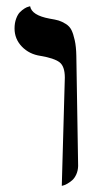

<svg xmlns="http://www.w3.org/2000/svg" viewBox="-20 -586 325 619"><path d="M179.2 13.2 189 -335.9Q189 -372.1 171.9 -385.3Q154.8 -398.4 110.8 -405.8Q74.2 -411.1 50.5 -435.8Q26.9 -460.4 26.9 -494.1Q26.9 -511.7 32 -525.6Q37.1 -539.6 44.4 -546.9Q51.8 -554.2 59.3 -558.8Q66.9 -563.5 72.3 -564.5L77.1 -565.9Q82 -536.6 140.1 -525.9Q158.7 -522.9 169.2 -519.8Q179.7 -516.6 191.9 -509Q204.1 -501.5 210.2 -489.5Q216.3 -477.5 220.9 -456.5Q225.6 -435.5 226.1 -405.8L231.9 -50.8Q231.4 -35.6 225.8 -23.4Q220.2 -11.2 212.4 -4.6Q204.6 2 197 6.3Q189.5 10.7 184.6 11.7Z"/></svg>

Font: Linear Smooth Low Contrast
Style: Regular
Weight: 500
Designer: Philipp H. Poll, Flanker
Foundry: Philipp H. Poll, reworked by Flanker
Version: Version 1.010 | FøM Fix